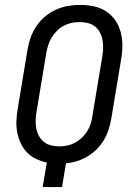

<svg xmlns="http://www.w3.org/2000/svg" viewBox="-20 -763 540 783"><path d="M154 0 171 -100Q148 -105 127 -115Q106 -125 90.5 -141Q75 -157 65 -178Q55 -199 50.5 -222Q46 -245 47 -269.5Q48 -294 52 -318L92 -559Q96 -584 104.5 -608.5Q113 -633 127.5 -655Q142 -677 162.5 -694.5Q183 -712 207 -723Q231 -734 256 -738.5Q281 -743 305 -743Q334 -743 361.5 -737.5Q389 -732 411.5 -717.5Q434 -703 449.5 -681Q465 -659 472 -632.5Q479 -606 479 -577.5Q479 -549 474 -521L434 -280Q430 -257 423 -235Q416 -213 404 -192.5Q392 -172 375 -155Q358 -138 337.5 -125.5Q317 -113 294.5 -106Q272 -99 249 -97L233 0ZM222 -166Q238 -166 254.5 -169.5Q271 -173 286 -181Q301 -189 314 -201.5Q327 -214 336 -228.5Q345 -243 350 -259Q355 -275 357 -291L397 -532Q400 -549 400.5 -566.5Q401 -584 398 -600Q395 -616 387.5 -630.5Q380 -645 367.5 -655Q355 -665 338.5 -669Q322 -673 304 -673Q288 -673 271.5 -669.5Q255 -666 240 -658Q225 -650 212.5 -637.5Q200 -625 191 -610.5Q182 -596 177 -580Q172 -564 169 -548L129 -307Q126 -290 125.5 -272.5Q125 -255 128 -239Q131 -223 139 -208.5Q147 -194 159.5 -184Q172 -174 188.5 -170Q205 -166 222 -166Z"/></svg>

Font: Iosevka SS04
Style: Italic
Weight: 400
Italic angle: -9°
Monospace: yes
Designer: Belleve Invis
Foundry: Belleve Invis
Version: Version 19.0.0; ttfautohint (v1.8.4)